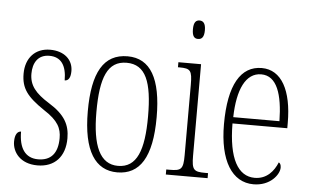

<svg xmlns="http://www.w3.org/2000/svg" viewBox="-52 -822 1468 911"><g transform="rotate(5 682.0 -366.0)"><path d="M156 10C238 10 287 -43 287 -130C287 -194 263 -241 185 -289C119 -330 90 -366 90 -421C90 -472 113 -513 168 -513C223 -513 250 -475 250 -403C269 -403 278 -420 278 -450C278 -504 236 -542 169 -542C98 -542 53 -493 53 -418C53 -348 82 -310 165 -254C234 -210 250 -174 250 -128C250 -55 217 -19 157 -19C94 -19 65 -66 65 -143C49 -143 36 -128 36 -93C36 -44 73 10 156 10Z M536 10C643 10 700 -75 700 -267C700 -450 647 -543 538 -543C424 -543 372 -452 372 -267C372 -77 432 10 536 10ZM537 -21C451 -21 413 -106 413 -267C413 -431 445 -512 536 -512C627 -512 659 -431 659 -267C659 -106 627 -21 537 -21Z M863 -654C880 -654 892 -664 892 -698C892 -731 880 -742 863 -742C846 -742 835 -731 835 -698C835 -664 846 -654 863 -654ZM767 0H966V-24H953C898 -24 888 -32 888 -100V-536H780V-512H787C840 -512 848 -503 848 -434V-99C848 -31 838 -24 782 -24H767Z M1185 10C1265 10 1307 -47 1307 -80C1307 -94 1302 -101 1296 -104C1279 -62 1246 -21 1188 -21C1109 -21 1062 -101 1061 -269H1322V-294C1322 -449 1271 -543 1177 -543C1077 -543 1021 -450 1021 -262C1021 -88 1083 10 1185 10ZM1282 -299H1062C1065 -431 1103 -513 1177 -513C1252 -513 1280 -426 1282 -299Z"/></g></svg>

Font: Noto Serif Lao ExtraCondensed ExtraLight
Style: Regular
Weight: 200
Width: 2
Designer: Monotype Design Team
Foundry: Monotype Imaging Inc.
Version: Version 2.003